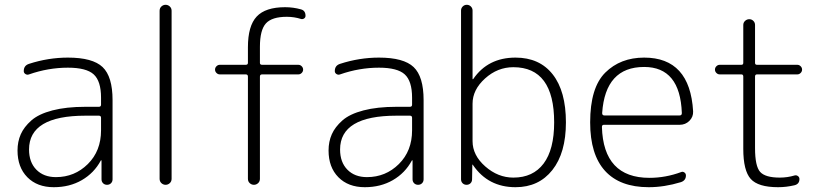

<svg xmlns="http://www.w3.org/2000/svg" viewBox="-20 -770 3440 800"><path d="M336 -288Q101 -288 101 -147Q101 -94 131.5 -63Q162 -32 213 -32Q291 -32 346 -86.5Q401 -141 401 -227V-279Q401 -288 392 -288ZM204 10Q135 10 94 -31.5Q53 -73 53 -143Q53 -180 66.5 -210.5Q80 -241 110.5 -268Q141 -295 198.5 -310Q256 -325 336 -325H392Q401 -325 401 -334V-363Q401 -432 370.5 -460Q340 -488 263 -488Q181 -488 101 -460Q93 -457 86 -461.5Q79 -466 79 -474Q79 -497 101 -504Q181 -530 263 -530Q366 -530 407.5 -490.5Q449 -451 449 -353V-23Q449 -13 442.5 -6.5Q436 0 426 0Q416 0 409.5 -6.5Q403 -13 403 -23V-101Q403 -102 402 -102Q400 -102 400 -101Q372 -49 321 -19.5Q270 10 204 10Z M645 -25V-725Q645 -736 652.5 -743Q660 -750 670 -750Q680 -750 687.5 -743Q695 -736 695 -725V-25Q695 -14 687.5 -7Q680 0 670 0Q660 0 652.5 -7Q645 -14 645 -25Z M896 -460Q888 -460 882 -466Q876 -472 876 -480Q876 -488 882 -494Q888 -500 896 -500H1004Q1013 -500 1013 -508V-573Q1013 -662 1049.5 -701Q1086 -740 1168 -740Q1202 -740 1234 -731Q1253 -726 1253 -704Q1253 -697 1247 -693Q1241 -689 1234 -691Q1206 -700 1175 -700Q1113 -700 1088 -672.5Q1063 -645 1063 -575V-508Q1063 -500 1072 -500H1223Q1231 -500 1237 -494Q1243 -488 1243 -480Q1243 -472 1237 -466Q1231 -460 1223 -460H1072Q1063 -460 1063 -451V-25Q1063 -14 1055.5 -7Q1048 0 1038 0Q1028 0 1020.5 -7Q1013 -14 1013 -25V-451Q1013 -460 1004 -460Z M1632 -288Q1397 -288 1397 -147Q1397 -94 1427.5 -63Q1458 -32 1509 -32Q1587 -32 1642 -86.5Q1697 -141 1697 -227V-279Q1697 -288 1688 -288ZM1500 10Q1431 10 1390 -31.5Q1349 -73 1349 -143Q1349 -180 1362.5 -210.5Q1376 -241 1406.5 -268Q1437 -295 1494.5 -310Q1552 -325 1632 -325H1688Q1697 -325 1697 -334V-363Q1697 -432 1666.5 -460Q1636 -488 1559 -488Q1477 -488 1397 -460Q1389 -457 1382 -461.5Q1375 -466 1375 -474Q1375 -497 1397 -504Q1477 -530 1559 -530Q1662 -530 1703.5 -490.5Q1745 -451 1745 -353V-23Q1745 -13 1738.5 -6.5Q1732 0 1722 0Q1712 0 1705.5 -6.5Q1699 -13 1699 -23V-101Q1699 -102 1698 -102Q1696 -102 1696 -101Q1668 -49 1617 -19.5Q1566 10 1500 10Z M1949 -338V-182Q1949 -123 2002 -76.5Q2055 -30 2119 -30Q2201 -30 2245 -88.5Q2289 -147 2289 -260Q2289 -490 2119 -490Q2053 -490 2001 -443Q1949 -396 1949 -338ZM1901 -23V-726Q1901 -736 1908 -743Q1915 -750 1925 -750Q1935 -750 1942 -743Q1949 -736 1949 -726V-441Q1949 -440 1950 -440Q1952 -440 1952 -441Q2013 -530 2128 -530Q2228 -530 2283 -460Q2338 -390 2338 -260Q2338 -133 2281.5 -61.5Q2225 10 2128 10Q2014 10 1951 -82Q1951 -84 1949 -84Q1948 -84 1948 -83L1947 -23Q1947 -13 1940.5 -6.5Q1934 0 1924 0Q1914 0 1907.5 -6.5Q1901 -13 1901 -23Z M2664 -491Q2502 -491 2489 -299Q2489 -289 2498 -289H2812Q2821 -289 2821 -299Q2814 -491 2664 -491ZM2683 10Q2563 10 2501 -58Q2439 -126 2439 -260Q2439 -405 2502 -467.5Q2565 -530 2664 -530Q2855 -530 2868 -306Q2869 -283 2852.5 -266.5Q2836 -250 2812 -250H2496Q2488 -250 2488 -241Q2494 -29 2686 -29Q2753 -29 2818 -53Q2825 -56 2831.5 -51.5Q2838 -47 2838 -39Q2838 -18 2817 -11Q2748 10 2683 10Z M2979 -460Q2971 -460 2965 -466Q2959 -472 2959 -480Q2959 -488 2965 -494Q2971 -500 2979 -500H3069Q3077 -500 3077 -508V-666Q3077 -676 3084.5 -683Q3092 -690 3102 -690Q3112 -690 3119 -683Q3126 -676 3126 -666V-508Q3126 -500 3134 -500H3302Q3310 -500 3316 -494Q3322 -488 3322 -480Q3322 -472 3316 -466Q3310 -460 3302 -460H3134Q3126 -460 3126 -451V-153Q3126 -77 3147.5 -53.5Q3169 -30 3229 -30Q3261 -30 3291 -39Q3298 -41 3304.5 -36.5Q3311 -32 3311 -24Q3311 -3 3290 2Q3256 10 3222 10Q3139 10 3108 -24.5Q3077 -59 3077 -150V-451Q3077 -460 3069 -460Z"/></svg>

Font: Rounded Mplus 1c Light
Style: Regular
Weight: 300
Version: Version 1.059.20150529